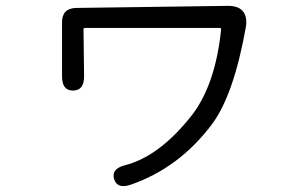

<svg xmlns="http://www.w3.org/2000/svg" viewBox="-20 -562 1040 653"><path d="M425 66Q379 82 368 47Q358 12 405 0Q523 -30 634 -172Q713 -276 732 -462Q732 -467 727 -467H269Q264 -467 264 -462L266 -302Q266 -254 228 -254Q191 -254 191 -302V-486Q191 -534 239 -535L752 -542Q789 -543 805 -525Q822 -506 816 -469Q775 -240 702 -141Q590 9 425 66Z"/></svg>

Font: Resource Han Rounded KR Normal
Style: Regular
Weight: 350
Designer: Cyano Hao (round all glyphs); Ryoko NISHIZUKA 西塚涼子 (kana, bopomofo & ideographs); Paul D. Hunt (Latin, Greek & Cyrillic)
Foundry: Cyano Hao
Version: 0.990